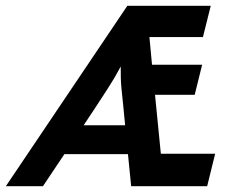

<svg xmlns="http://www.w3.org/2000/svg" viewBox="-64 -645 806 665"><path d="M-43.8 0 377.1 -625H666L638.9 -516.7H453.5L462.5 -420.8H636.1L610.4 -316.7H472.9L493.1 -112.5H681.2L653.5 0H390.3L379.2 -111.1H159L84.7 0ZM225.7 -211.1H369.4L363.2 -275Q359.7 -306.2 356.6 -339.6Q353.5 -372.9 354.2 -414.6Q331.9 -372.9 310.1 -339.6Q288.2 -306.2 268.1 -275Z"/></svg>

Font: Afacad
Style: Italic
Weight: 400
Italic angle: -14°
Designer: Kristian Moeller
Foundry: Dicotype
Version: Version 1.000